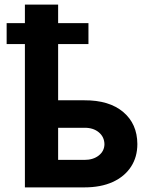

<svg xmlns="http://www.w3.org/2000/svg" viewBox="-20 -812 637 832"><path d="M8.8 -711.9H363.3V-621.1H8.8ZM182.6 -258.3V-377.4H345.7Q453.1 -377.9 513.9 -326.7Q574.7 -275.4 575.2 -188Q575.2 -131.8 547.9 -89.8Q520 -46.9 468.5 -23.4Q417 0 345.7 0H87.9V-792H231.9V-119.1H345.7Q383.8 -119.1 408 -138.2Q432.1 -157.2 432.6 -187Q432.1 -218.8 408 -238.8Q383.8 -258.8 345.7 -258.3Z"/></svg>

Font: Inter Tight Stencil
Style: Bold
Weight: 700
Designer: Rasmus Andersson
Foundry: rsms
Version: Version 3.004;Glyphs 3.1.2 (3151)